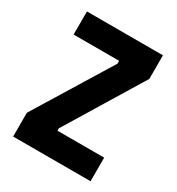

<svg xmlns="http://www.w3.org/2000/svg" viewBox="-134 -613 642 698"><g transform="rotate(30 186.5 -264.0)"><path d="M24 0V-100L220 -419V-431H29V-528H348V-429L153 -109V-99H349V0Z"/></g></svg>

Font: Bricolage Grotesque 10pt Condensed SemiBold
Style: Regular
Weight: 600
Width: 3
Designer: Mathieu Triay
Foundry: Atelier Triay
Version: Version 1.000; ttfautohint (v1.8.4.7-5d5b);gftools[0.9.32]